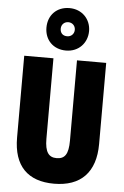

<svg xmlns="http://www.w3.org/2000/svg" viewBox="-65 -1057 718 1113"><g transform="rotate(5 294.0 -501.0)"><path d="M294 -765C368 -765 418 -820 418 -889C418 -958 367 -1012 294 -1012C219 -1012 170 -960 170 -888C170 -817 219 -765 294 -765ZM294 -848C267 -848 253 -865 253 -889C253 -913 271 -930 294 -930C317 -930 335 -913 335 -889C335 -865 317 -848 294 -848ZM533 -242V-714H363V-247C363 -167 342 -139 294 -139C249 -139 226 -168 226 -246V-714H56V-238C56 -72 140 10 292 10C448 10 533 -77 533 -242Z"/></g></svg>

Font: Noto Sans Thai ExtCond Blk
Style: Regular
Weight: 900
Width: 2
Designer: Monotype Design Team
Foundry: Monotype Imaging Inc.
Version: Version 2.002